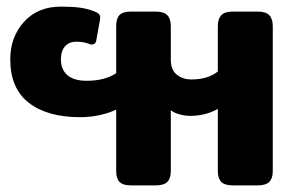

<svg xmlns="http://www.w3.org/2000/svg" viewBox="-20 -560 896 580"><path d="M331 -43V-229Q311 -219 282 -212.5Q253 -206 222 -206Q123 -206 67 -249.5Q11 -293 11 -381Q11 -448 52.5 -494Q94 -540 164 -540Q198 -540 220.5 -537Q243 -534 264 -526Q277 -521 280.5 -515.5Q284 -510 282 -500L271 -439Q270 -430 264 -427Q258 -424 250 -427Q234 -434 210 -434Q189 -434 176.5 -420Q164 -406 164 -381Q164 -350 183.5 -333Q203 -316 242 -316Q297 -316 331 -339V-481Q331 -504 341 -514.5Q351 -525 376 -525H450Q475 -525 485.5 -514Q496 -503 496 -481V-380Q496 -349 514 -334.5Q532 -320 558 -320Q608 -320 638 -344V-481Q638 -503 648.5 -514Q659 -525 683 -525H758Q783 -525 793.5 -514Q804 -503 804 -481V-43Q804 -21 793.5 -10.5Q783 0 758 0H683Q659 0 648.5 -10.5Q638 -21 638 -43V-231Q601 -210 554 -210Q539 -210 522.5 -214.5Q506 -219 496 -227V-43Q496 -21 485.5 -10.5Q475 0 450 0H376Q351 0 341 -10.5Q331 -21 331 -43Z"/></svg>

Font: Mitr Medium
Style: Regular
Weight: 500
Designer: Thanarat Vachiruckul
Foundry: Cadson Demak
Version: Version 1.002